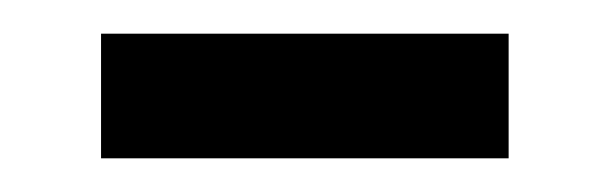

<svg xmlns="http://www.w3.org/2000/svg" viewBox="-20 -373 362 114"><path d="M40 -279V-353H282V-279Z"/></svg>

Font: sinhala115
Style: Regular
Weight: 400
Designer: Jelle Bosma - Monotype Design Team
Foundry: Monotype Imaging Inc.
Version: Version 2.006